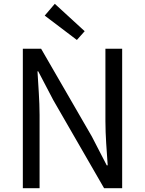

<svg xmlns="http://www.w3.org/2000/svg" viewBox="-20 -989 762 1009"><path d="M100 0H188V-385C188 -462 181 -540 177 -614H181L260 -463L527 0H622V-733H534V-352C534 -276 541 -194 546 -120H541L463 -271L196 -733H100ZM384 -779 425 -825 268 -969 215 -907Z"/></svg>

Font: Source Han Sans CN Regular
Style: Regular
Weight: 400
Designer: Ryoko NISHIZUKA (kana & ideographs); Paul D. Hunt (Latin, Greek & Cyrillic); Wenlong ZHANG (bopomofo); Sandoll Communica
Foundry: Adobe Systems Incorporated
Version: Version 1.004;PS 1.004;hotconv 1.0.82;makeotf.lib2.5.63406